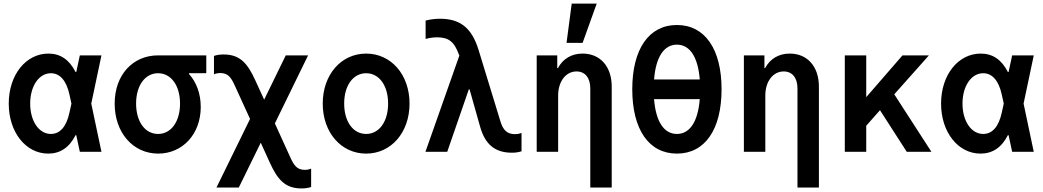

<svg xmlns="http://www.w3.org/2000/svg" viewBox="-20 -850 5840 1075"><path d="M251 -550C125 -550 29 -431 29 -270C29 -110 124 10 250 10C317 10 368 -24 403 -93H407L427 0H548L491 -270L548 -540H427L407 -447H403C368 -516 318 -550 251 -550ZM369 -220C352 -141 316 -100 265 -100C198 -100 149 -172 149 -270C149 -368 198 -440 265 -440C315 -440 352 -399 369 -320L380 -270Z M865 -100C792 -100 742 -169 742 -270C742 -371 792 -440 865 -440C938 -440 988 -371 988 -270C988 -169 938 -100 865 -100ZM866 10C1002 10 1104 -99 1104 -251C1104 -325 1080 -390 1038 -436V-440H1135V-540H865C725 -540 622 -432 622 -270C622 -108 724 10 866 10Z M1192 200H1317L1440 -51L1490 59C1533 153 1574 205 1668 205C1687 205 1704 203 1722 197V94C1711 99 1698 101 1686 101C1644 101 1626 77 1605 30L1519 -159L1705 -540H1580L1459 -292L1410 -399C1367 -493 1326 -545 1232 -545C1213 -545 1196 -543 1178 -537V-434C1189 -439 1202 -441 1214 -441C1256 -441 1274 -417 1295 -370L1380 -184Z M2030 10C2170 10 2273 -108 2273 -270C2273 -432 2170 -550 2030 -550C1890 -550 1787 -432 1787 -270C1787 -108 1890 10 2030 10ZM2030 -100C1957 -100 1907 -169 1907 -270C1907 -371 1957 -440 2030 -440C2103 -440 2153 -371 2153 -270C2153 -169 2103 -100 2030 -100Z M2362 0H2484L2605 -350H2609L2668 -141C2696 -41 2752 5 2846 5C2865 5 2882 3 2900 -3V-106C2889 -101 2876 -99 2863 -99C2821 -99 2797 -120 2782 -170L2659 -572C2621 -695 2555 -745 2444 -745C2417 -745 2392 -742 2363 -735V-632C2385 -638 2406 -641 2428 -641C2492 -641 2524 -616 2550 -543L2552 -539Z M2985 0H3105V-315C3105 -394 3148 -450 3208 -450C3256 -450 3285 -414 3285 -355V200H3405V-365C3405 -477 3341 -550 3242 -550C3180 -550 3132 -521 3104 -469H3100V-540H2985ZM3321 -830H3181L3152 -610H3242Z M3770 10C3927 10 4020 -125 4020 -350C4020 -575 3927 -710 3770 -710C3613 -710 3520 -575 3520 -350C3520 -125 3613 10 3770 10ZM3770 -100C3697 -100 3652 -170 3642 -295H3898C3888 -170 3843 -100 3770 -100ZM3770 -600C3843 -600 3888 -530 3898 -405H3642C3652 -530 3697 -600 3770 -600Z M4145 0H4265V-315C4265 -394 4308 -450 4368 -450C4416 -450 4445 -414 4445 -355V200H4565V-365C4565 -477 4501 -550 4402 -550C4340 -550 4292 -521 4264 -469H4260V-540H4145Z M4710 0H4830V-146L4907 -233L5057 0H5195L4987 -322L5181 -540H5033L4830 -306V-540H4710Z M5471 -550C5345 -550 5249 -431 5249 -270C5249 -110 5344 10 5470 10C5537 10 5588 -24 5623 -93H5627L5647 0H5768L5711 -270L5768 -540H5647L5627 -447H5623C5588 -516 5538 -550 5471 -550ZM5589 -220C5572 -141 5536 -100 5485 -100C5418 -100 5369 -172 5369 -270C5369 -368 5418 -440 5485 -440C5535 -440 5572 -399 5589 -320L5600 -270Z"/></svg>

Font: CommitMono-dimboump
Style: Bold
Weight: 700
Monospace: yes
Designer: Eigil Nikolajsen
Foundry: Eigil Nikolajsen
Version: Version 1.143